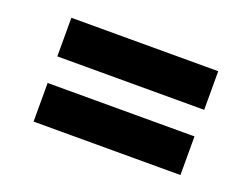

<svg xmlns="http://www.w3.org/2000/svg" viewBox="-63 -515 741 570"><g transform="rotate(20 307.5 -230.0)"><path d="M79 -272V-394H543V-272ZM79 -66V-188H543V-66Z"/></g></svg>

Font: Ysabeau Office Black
Style: Italic
Weight: 900
Italic angle: -12°
Designer: Christian Thalmann (Catharsis Fonts)
Version: Version 2.001;gftools[0.9.30]; featfreeze: tnum,lnum,ss02